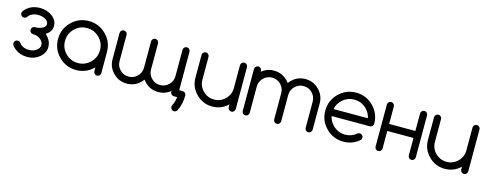

<svg xmlns="http://www.w3.org/2000/svg" viewBox="-27 -1232 5247 2072"><g transform="rotate(15 2596.5 -195.5)"><path d="M125 -127.9Q141.1 -107.9 151.9 -101.1Q186 -78.1 234.4 -78.1Q282.7 -78.1 317.1 -103.5Q351.6 -128.9 351.6 -161.1Q351.6 -198.2 317.1 -226.1Q282.7 -253.9 234.4 -253.9Q218.3 -253.9 206.8 -265.4Q195.3 -276.9 195.3 -293Q195.3 -309.1 206.8 -320.6Q218.3 -332 234.4 -332Q282.7 -332 317.1 -350.1Q351.6 -368.2 351.6 -395.5Q351.6 -427.7 317.1 -448.2Q282.7 -468.8 234.4 -468.8Q186 -468.8 151.9 -445.8Q135.7 -434.1 126 -419.9Q123.5 -416 120.1 -412.6Q108.4 -400.9 92.3 -400.9Q76.2 -400.9 64.7 -412.4Q53.2 -423.8 53.2 -439.9Q53.2 -451.7 59.1 -460.9Q72.8 -482.4 96.2 -501.5Q153.3 -546.9 234.4 -546.9Q315.4 -546.9 372.6 -503.7Q429.7 -460.4 429.7 -395.5Q429.7 -330.6 363.8 -293Q429.7 -235.8 429.7 -161.1Q429.7 -96.2 372.6 -48.1Q315.4 0 234.4 0Q153.3 0 96.2 -45.9Q75.2 -62.5 62 -81.5Q54.2 -91.8 54.2 -105Q54.2 -121.1 65.7 -132.6Q77.1 -144 93.3 -144Q113.3 -144 125 -127.9Z M781.2 -468.8Q700.2 -468.8 643.1 -411.6Q585.9 -354.5 585.9 -273.4Q585.9 -192.4 643.1 -135.3Q700.2 -78.1 781.2 -78.1Q862.3 -78.1 919.4 -135.3Q976.6 -192.4 976.6 -273.4Q976.6 -354.5 919.4 -411.6Q862.3 -468.8 781.2 -468.8ZM976.6 -82Q894.5 0 781.2 0Q668 0 587.9 -80.1Q507.8 -160.2 507.8 -273.4Q507.8 -386.7 587.9 -466.8Q668 -546.9 781.2 -546.9Q894.5 -546.9 974.6 -466.8Q1054.7 -386.7 1054.7 -273.4V-39.1Q1054.7 -22.9 1043.2 -11.5Q1031.7 0 1015.6 0Q999.5 0 988 -11.5Q976.6 -22.9 976.6 -39.1Z M1875 0Q1858.9 0 1847.4 -11.5Q1835.9 -22.9 1835.9 -39.1V-49.3Q1777.8 0 1699.2 0Q1610.4 0 1547.4 -63Q1534.2 -76.2 1523.4 -90.8Q1512.7 -76.2 1499.5 -63Q1436.5 0 1347.7 0Q1258.8 0 1195.8 -63Q1132.8 -126 1132.8 -214.8V-507.8Q1132.8 -523.9 1144.3 -535.4Q1155.8 -546.9 1171.9 -546.9Q1188 -546.9 1199.5 -535.4Q1210.9 -523.9 1210.9 -507.8V-214.8Q1210.9 -158.2 1251 -118.2Q1291 -78.1 1347.7 -78.1Q1404.3 -78.1 1444.3 -118.2Q1484.4 -158.2 1484.4 -214.8V-507.8Q1484.4 -523.9 1495.8 -535.4Q1507.3 -546.9 1523.4 -546.9Q1539.6 -546.9 1551 -535.4Q1562.5 -523.9 1562.5 -507.8V-214.8Q1562.5 -158.2 1602.5 -118.2Q1642.6 -78.1 1699.2 -78.1Q1755.9 -78.1 1795.9 -118.2Q1835.9 -158.2 1835.9 -214.8V-507.8Q1835.9 -523.9 1847.4 -535.4Q1858.9 -546.9 1875 -546.9Q1891.1 -546.9 1902.6 -535.4Q1914.1 -523.9 1914.1 -507.8V-78.1H1953.1Q1969.2 -78.1 1980.7 -66.7Q1992.2 -55.2 1992.2 -39.1Q1992.2 53.2 1955.1 129.9Q1952.1 138.2 1945.8 144.5Q1934.1 156.2 1918 156.2Q1901.9 156.2 1890.4 144.8Q1878.9 133.3 1878.9 117.2Q1878.9 106.9 1883.3 98.6Q1905.8 52.7 1912.1 0Z M2556.2 -39.1Q2556.2 -22.9 2544.7 -11.5Q2533.2 0 2517.1 0Q2501 0 2489.5 -11.5Q2478 -22.9 2478 -39.1V-70.8Q2404.8 0 2302.2 0Q2197.3 0 2122.8 -74.5Q2048.3 -148.9 2048.3 -253.9V-507.8Q2048.3 -523.9 2059.8 -535.4Q2071.3 -546.9 2087.4 -546.9Q2103.5 -546.9 2115 -535.4Q2126.5 -523.9 2126.5 -507.8V-253.9Q2126.5 -181.2 2178 -129.6Q2229.5 -78.1 2302.2 -78.1Q2375 -78.1 2426.5 -129.6Q2478 -181.2 2478 -253.9V-507.8Q2478 -523.9 2489.5 -535.4Q2501 -546.9 2517.1 -546.9Q2533.2 -546.9 2544.7 -535.4Q2556.2 -523.9 2556.2 -507.8Z M2712.4 -39.1Q2712.4 -22.9 2700.9 -11.5Q2689.5 0 2673.3 0Q2657.2 0 2645.8 -11.5Q2634.3 -22.9 2634.3 -39.1V-507.8Q2634.3 -523.9 2645.8 -535.4Q2657.2 -546.9 2673.3 -546.9Q2689.5 -546.9 2700.9 -535.4Q2712.4 -523.9 2712.4 -507.8V-497.6Q2770.5 -546.9 2849.1 -546.9Q2938 -546.9 3001 -483.9Q3014.2 -470.7 3024.9 -456.1Q3035.6 -470.7 3048.8 -483.9Q3111.8 -546.9 3200.7 -546.9Q3289.6 -546.9 3352.5 -483.9Q3415.5 -420.9 3415.5 -332V-39.1Q3415.5 -22.9 3404.1 -11.5Q3392.6 0 3376.5 0Q3360.4 0 3348.9 -11.5Q3337.4 -22.9 3337.4 -39.1V-332Q3337.4 -388.7 3297.4 -428.7Q3257.3 -468.8 3200.7 -468.8Q3144 -468.8 3104 -428.7Q3064 -388.7 3064 -332V-39.1Q3064 -22.9 3052.5 -11.5Q3041 0 3024.9 0Q3008.8 0 2997.3 -11.5Q2985.8 -22.9 2985.8 -39.1V-332Q2985.8 -388.7 2945.8 -428.7Q2905.8 -468.8 2849.1 -468.8Q2792.5 -468.8 2752.4 -428.7Q2712.4 -388.7 2712.4 -332Z M3959 -312.5Q3948.2 -368.7 3905.3 -411.6Q3848.1 -468.8 3767.1 -468.8Q3686 -468.8 3628.9 -411.6Q3585.9 -368.7 3575.2 -312.5ZM3917.5 -132.8Q3933.6 -132.8 3945.1 -121.3Q3956.5 -109.9 3956.5 -93.8Q3956.5 -77.6 3945.3 -65.9Q3869.6 0 3767.1 0Q3653.8 0 3573.7 -80.1Q3493.7 -160.2 3493.7 -273.4Q3493.7 -386.7 3573.7 -466.8Q3653.8 -546.9 3767.1 -546.9Q3880.4 -546.9 3960.4 -466.8Q4040.5 -386.7 4040.5 -273.4Q4040.5 -257.3 4029.1 -245.8Q4017.6 -234.4 4001.5 -234.4H3575.2Q3585.9 -178.2 3628.9 -135.3Q3686 -78.1 3767.1 -78.1Q3840.3 -78.1 3893.1 -124.5Q3903.8 -132.8 3917.5 -132.8Z M4196.8 -234.4V-39.1Q4196.8 -22.9 4185.3 -11.5Q4173.8 0 4157.7 0Q4141.6 0 4130.1 -11.5Q4118.7 -22.9 4118.7 -39.1V-507.8Q4118.7 -523.9 4130.1 -535.4Q4141.6 -546.9 4157.7 -546.9Q4173.8 -546.9 4185.3 -535.4Q4196.8 -523.9 4196.8 -507.8V-312.5H4489.7V-507.8Q4489.7 -523.9 4501.2 -535.4Q4512.7 -546.9 4528.8 -546.9Q4544.9 -546.9 4556.4 -535.4Q4567.9 -523.9 4567.9 -507.8V-39.1Q4567.9 -22.9 4556.4 -11.5Q4544.9 0 4528.8 0Q4512.7 0 4501.2 -11.5Q4489.7 -22.9 4489.7 -39.1V-234.4Z M5153.8 -39.1Q5153.8 -22.9 5142.3 -11.5Q5130.9 0 5114.7 0Q5098.6 0 5087.2 -11.5Q5075.7 -22.9 5075.7 -39.1V-70.8Q5002.4 0 4899.9 0Q4794.9 0 4720.5 -74.5Q4646 -148.9 4646 -253.9V-507.8Q4646 -523.9 4657.5 -535.4Q4668.9 -546.9 4685.1 -546.9Q4701.2 -546.9 4712.6 -535.4Q4724.1 -523.9 4724.1 -507.8V-253.9Q4724.1 -181.2 4775.6 -129.6Q4827.1 -78.1 4899.9 -78.1Q4972.7 -78.1 5024.2 -129.6Q5075.7 -181.2 5075.7 -253.9V-507.8Q5075.7 -523.9 5087.2 -535.4Q5098.6 -546.9 5114.7 -546.9Q5130.9 -546.9 5142.3 -535.4Q5153.8 -523.9 5153.8 -507.8Z"/></g></svg>

Font: Comfortaa
Style: Regular
Weight: 400
Designer: Johan Aakerlund - aajohan
Foundry: Johan Aakerlund
Version: Version 2.004 2013